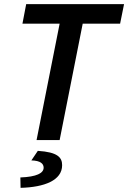

<svg xmlns="http://www.w3.org/2000/svg" viewBox="-20 -674 617 924"><path d="M156 0H267L378 -560H558L577 -654H106L88 -560H267ZM79 230C194 227 279 194 279 121C279 84 258 58 162 52L131 98C175 99 190 114 190 133C190 159 157 177 78 180Z"/></svg>

Font: Source Sans Pro Semibold
Style: Italic
Weight: 600
Italic angle: -11°
Designer: Paul D. Hunt
Foundry: Adobe Systems Incorporated
Version: Version 3.006;hotconv 1.0.111;makeotfexe 2.5.65597